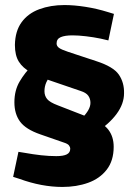

<svg xmlns="http://www.w3.org/2000/svg" viewBox="-20 -730 542 760"><path d="M360 -206 305 -263Q321 -279 329.5 -294Q338 -309 338 -323Q338 -339 329.5 -351Q321 -363 299 -370L182 -410Q134 -426 102 -443.5Q70 -461 54.5 -486Q39 -511 39 -552Q40 -607 65.5 -642Q91 -677 135.5 -693.5Q180 -710 235 -710Q273 -710 318 -703Q363 -696 408 -682L431 -675L409 -570L379 -577Q350 -583 320 -586.5Q290 -590 267 -590Q237 -590 220.5 -583Q204 -576 204 -558Q204 -548 213 -541Q222 -534 249 -525L361 -488Q429 -466 450.5 -434.5Q472 -403 471 -361Q471 -319 441.5 -279Q412 -239 360 -206ZM227 10Q145 10 57 -22L32 -30L53 -129L78 -125Q111 -119 142.5 -115.5Q174 -112 203 -112Q231 -112 244.5 -119Q258 -126 258 -141Q258 -148 253 -154.5Q248 -161 232 -166L140 -198Q82 -218 59.5 -248.5Q37 -279 37 -325Q37 -372 57.5 -407Q78 -442 109 -473L183 -438Q171 -421 163.5 -404.5Q156 -388 156 -369Q156 -351 166.5 -338Q177 -325 209 -313L335 -264Q388 -244 409 -216.5Q430 -189 430 -149Q430 -94 402.5 -58.5Q375 -23 329 -6.5Q283 10 227 10Z"/></svg>

Font: REM Medium
Style: Bold
Weight: 700
Version: Version 1.005;gftools[0.9.28]